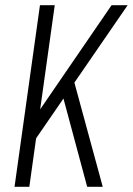

<svg xmlns="http://www.w3.org/2000/svg" viewBox="-20 -720 512 740"><path d="M94 -239 410 -700H472L80 -130ZM134 -700H191L93 0H36ZM216 -372 259 -430 376 0H316Z"/></svg>

Font: Pathway Extreme Condensed Thin
Style: Italic
Weight: 250
Width: 3
Italic angle: -8°
Version: Version 1.001;gftools[0.9.26]